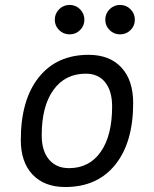

<svg xmlns="http://www.w3.org/2000/svg" viewBox="-20 -750 626 780"><path d="M245.1 9.8Q160.2 9.8 112.3 -40.8Q64.5 -91.3 64.5 -181.2Q64.5 -344.2 137.5 -435.8Q210.4 -527.3 339.8 -527.3Q425.3 -527.3 473.1 -475.8Q521 -424.3 521 -331.5Q521 -170.9 448 -80.6Q375 9.8 245.1 9.8ZM260.3 -66.9Q342.8 -66.9 389.2 -133.1Q435.5 -199.2 435.5 -317.4Q435.5 -379.9 407.5 -415.3Q379.4 -450.7 328.6 -450.7Q244.6 -450.7 197 -384.5Q149.4 -318.4 149.4 -200.2Q149.4 -137.2 179 -102.1Q208.5 -66.9 260.3 -66.9ZM262.7 -610.4Q237.8 -610.4 220.2 -627.7Q202.6 -645 202.6 -669.9Q202.6 -694.8 220.2 -712.4Q237.8 -730 262.7 -730Q287.6 -730 305.2 -712.4Q322.8 -694.8 322.8 -669.9Q322.8 -645 305.2 -627.7Q287.6 -610.4 262.7 -610.4ZM467.8 -610.4Q442.9 -610.4 425.3 -627.7Q407.7 -645 407.7 -669.9Q407.7 -694.8 425.3 -712.4Q442.9 -730 467.8 -730Q492.7 -730 510.3 -712.4Q527.8 -694.8 527.8 -669.9Q527.8 -645 510.3 -627.7Q492.7 -610.4 467.8 -610.4Z"/></svg>

Font: Cascadia Code NF SemiLight
Style: Italic
Weight: 350
Italic angle: -10°
Monospace: yes
Designer: Aaron Bell
Foundry: Saja Typeworks
Version: Version 2404.023; ttfautohint (v1.8.4)